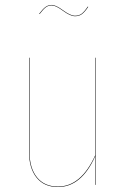

<svg xmlns="http://www.w3.org/2000/svg" viewBox="-20 -752 511 781"><path d="M285.2 -686Q266.1 -686 236.3 -708Q206.5 -730 190.9 -730Q176.8 -730 166.3 -722.2Q155.8 -714.4 141.1 -694.8L139.2 -695.8Q153.8 -715.3 165 -723.6Q176.3 -731.9 190.9 -731.9Q207 -731.9 236.8 -710Q266.6 -688 285.2 -688Q301.3 -688 312.5 -696.5Q323.7 -705.1 336.9 -725.1L338.9 -724.1Q325.2 -703.6 313.5 -694.8Q301.8 -686 285.2 -686ZM369.1 -517.1V0H367.2V-116.2Q311 8.8 215.8 8.8Q159.7 8.8 128.9 -29.3Q98.1 -67.4 98.1 -133.8V-517.1H100.1V-133.8Q100.1 -68.4 130.4 -30.8Q160.6 6.8 215.8 6.8Q309.6 6.8 367.2 -120.1V-517.1Z"/></svg>

Font: Fira Sans Compressed Two
Style: Regular
Weight: 100
Width: 1
Designer: Carrois Corporate & Edenspiekermann AG
Foundry: Carrois Corporate GbR & Edenspiekermann AG
Version: Version 4.203;PS 004.203;hotconv 1.0.88;makeotf.lib2.5.64775